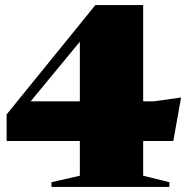

<svg xmlns="http://www.w3.org/2000/svg" viewBox="-20 -735 740 755"><path d="M543 -715V-336.5H584L692 -351.5L661.5 -180.5H543V-44L646 -18.5V0H182.5V-18.5L294 -44V-180.5H6V-285L355 -715ZM294 -336.5V-571L100.5 -336.5Z"/></svg>

Font: Newsreader Display ExtraBold
Style: Regular
Weight: 800
Designer: Hugues Gentile
Foundry: Production Type
Version: Version 1.001